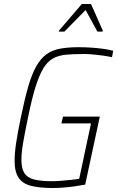

<svg xmlns="http://www.w3.org/2000/svg" viewBox="-20 -932 586 960"><path d="M243 8Q179 8 136.5 -2.5Q94 -13 73.5 -42.5Q53 -72 53 -129Q53 -167 61 -219.5Q69 -272 84 -344Q103 -436 121 -498.5Q139 -561 161 -600Q183 -639 211.5 -660Q240 -681 279.5 -688.5Q319 -696 373 -696Q402 -696 434 -694Q466 -692 495.5 -688Q525 -684 546 -678L540 -646Q518 -651 492 -654.5Q466 -658 442 -660Q418 -662 400 -662Q348 -662 310 -658.5Q272 -655 244.5 -639.5Q217 -624 196.5 -590Q176 -556 157.5 -497Q139 -438 120 -344Q105 -272 96 -220.5Q87 -169 87 -133Q87 -90 102 -66.5Q117 -43 151 -34.5Q185 -26 240 -26Q260 -26 285 -28Q310 -30 334.5 -32.5Q359 -35 376 -38L435 -315H287L295 -349H479L406 -9Q380 -4 351 0Q322 4 294.5 6Q267 8 243 8ZM274 -774 275 -779 389 -912H435L494 -779L493 -774H467L408 -882L302 -774Z"/></svg>

Font: Saira SemiCondensed Thin
Style: Italic
Weight: 250
Width: 4
Italic angle: -12°
Designer: Hector Gatti with collaboration of the Omnibus-Type team
Foundry: Omnibus-Type
Version: Version 1.101